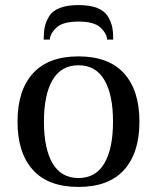

<svg xmlns="http://www.w3.org/2000/svg" viewBox="-20 -724 617 756"><path d="M426 -568H402Q400 -593 375 -616Q350 -639 289 -639Q228 -639 203 -616Q178 -593 176 -568H152Q152 -596 156 -616.5Q160 -637 173 -659Q186 -681 215 -692.5Q244 -704 289 -704Q334 -704 363 -692.5Q392 -681 405 -659Q418 -637 422 -616.5Q426 -596 426 -568ZM109.5 -55Q49 -122 49 -245Q49 -368 109.5 -435Q170 -502 289 -502Q408 -502 468.5 -435Q529 -368 529 -245Q529 -122 468.5 -55Q408 12 289 12Q170 12 109.5 -55ZM187 -409Q153 -351 153 -245Q153 -139 187 -81Q221 -23 289 -23Q357 -23 391 -81Q425 -139 425 -245Q425 -351 391 -409Q357 -467 289 -467Q221 -467 187 -409Z"/></svg>

Font: Linguistics Pro
Style: Regular
Weight: 400
Designer: Stefan Peev, Context Ltd
Foundry: Stefan Peev, Context Ltd
Version: Version 001.000